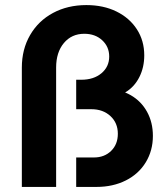

<svg xmlns="http://www.w3.org/2000/svg" viewBox="-20 -736 662 756"><path d="M320 -716Q387 -716 438.4 -690.8Q489.8 -665.6 518.9 -620.8Q548 -576 548 -518Q548 -471 529 -433.1Q510.1 -395.2 476.3 -374.1Q442.6 -353 401 -353V-385Q453.3 -385 494.6 -361.3Q536 -337.6 559 -295.8Q582 -254 582 -201Q582 -143 554 -97Q526 -51 475.4 -25.5Q424.7 0 360 0H280V-116H350Q391 -116 417.5 -141.8Q444 -167.6 444 -209.4Q444 -252 414.8 -279Q385.5 -306 340 -306H280V-422H300Q349 -422 379.5 -447.6Q410 -473.3 410 -513.4Q410 -552 382.4 -577.5Q354.8 -603 312 -603Q262 -603 231.5 -566.5Q201 -530 201 -470V0H66V-470Q66 -541.9 98.5 -597.9Q131 -654 188.7 -685Q246.4 -716 320 -716Z"/></svg>

Font: Uncut Sans Variable
Style: Regular
Weight: 400
Designer: Kasper Nordkvist
Foundry: UNCUT.wtf
Version: Version 1.303;Glyphs 3.1.2 (3151)